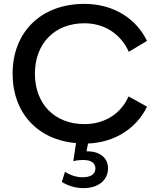

<svg xmlns="http://www.w3.org/2000/svg" viewBox="-20 -730 823 990"><path d="M315 156 299 208C329 227 366 240 411 240C487 240 537 199 537 138C537 79 488 49 426 50L434 10C572 4 683 -67 738 -180L643 -233C604 -144 520 -90 415 -90C262 -90 160 -194 160 -350C160 -506 262 -610 415 -610C518 -610 602 -556 644 -463L738 -519C681 -637 562 -710 415 -710C193 -710 45 -566 45 -350C45 -148 174 -9 372 8L358 101C373 97 390 95 411 95C448 95 472 110 472 138C472 170 445 184 406 184C374 184 344 174 315 156Z"/></svg>

Font: Gully Medium
Style: Regular
Weight: 500
Designer: jaikishan Patel
Foundry: MagicType
Version: Version 1.000;Glyphs 3.2 (3242)